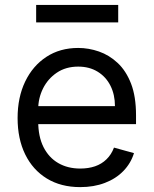

<svg xmlns="http://www.w3.org/2000/svg" viewBox="-20 -747 622 778"><path d="M305.2 11.2Q226.6 11.2 169.7 -23.7Q112.8 -58.6 82 -121.6Q51.3 -184.6 51.3 -268.6Q51.3 -352.5 82 -416.5Q112.8 -480.5 168 -516.6Q223.1 -552.7 296.9 -552.7Q339.4 -552.7 380.9 -538.3Q422.4 -523.9 456.5 -492.2Q490.7 -460.4 511 -408.2Q531.2 -356 531.2 -279.8V-244.1H110.8V-316.9H445.8Q445.8 -363.3 427.7 -399.4Q409.7 -435.5 376 -456.3Q342.3 -477.1 296.9 -477.1Q246.6 -477.1 210.2 -452.4Q173.8 -427.7 154.3 -388.4Q134.8 -349.1 134.8 -304.2V-255.9Q134.8 -193.8 156.2 -151.1Q177.7 -108.4 216.1 -86.2Q254.4 -64 305.2 -64Q338.4 -64 365.2 -73.2Q392.1 -82.5 411.6 -101.6Q431.2 -120.6 441.9 -148.9L522.9 -126.5Q510.3 -85.4 480 -54.2Q449.7 -22.9 405 -5.9Q360.4 11.2 305.2 11.2ZM459 -727.1V-656.2H126.5V-727.1Z"/></svg>

Font: Sahel VF Regular
Style: Regular
Weight: 400
Foundry: Saber Rastikerdar (saber.rastikerdar@gmail.com)
Version: Version 3.4.0